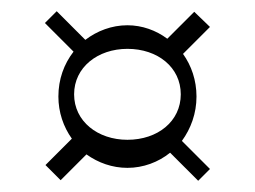

<svg xmlns="http://www.w3.org/2000/svg" viewBox="-20 -524 454 342"><path d="M330 -352C330 -381 321 -407 306 -428L354 -476L326 -503L278 -455C258 -470 233 -479 207 -479C179 -479 153 -469 132 -453L81 -504L60 -483L111 -432C94 -410 84 -383 84 -352C84 -324 93 -298 108 -277L61 -230L88 -203L134 -249C155 -234 180 -225 207 -225C235 -225 262 -235 283 -252L333 -202L354 -223L304 -273C320 -295 330 -322 330 -352ZM112 -356C112 -404 154 -437 207 -437C261 -437 302 -404 302 -356C302 -308 261 -275 207 -275C154 -275 112 -308 112 -356Z"/></svg>

Font: Space Cowgirl
Style: Regular
Weight: 400
Designer: Valery Marier
Foundry: Valery Marier
Version: Version 1.000;hotconv 1.0.109;makeotfexe 2.5.65596